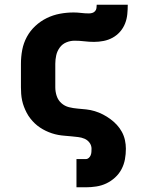

<svg xmlns="http://www.w3.org/2000/svg" viewBox="-20 -581 640 816"><path d="M305 215V95H345Q352 95 357.5 90Q363 85 365.5 78.5Q368 72 368.5 65Q369 58 369 51Q369 37 360.5 25.5Q352 14 339 8.5Q326 3 312 1.5Q298 0 284 -1.5Q270 -3 256 -4Q242 -5 228 -7.5Q214 -10 200.5 -14.5Q187 -19 174.5 -25Q162 -31 150 -39Q138 -47 128 -56.5Q118 -66 109 -77.5Q100 -89 93.5 -101.5Q87 -114 82 -127Q77 -140 74 -154Q71 -168 70 -182Q69 -196 69 -210V-310Q69 -340 74.5 -369Q80 -398 94 -424Q108 -450 130 -470.5Q152 -491 178.5 -504Q205 -517 234 -522.5Q263 -528 293 -528Q309 -528 325 -526Q341 -524 358 -524Q365 -524 372 -526Q379 -528 384 -533.5Q389 -539 390 -546.5Q391 -554 391 -561H523Q523 -541 521 -520.5Q519 -500 511.5 -481Q504 -462 490.5 -446.5Q477 -431 459 -421Q441 -411 420.5 -407Q400 -403 380 -403Q359 -403 338.5 -405.5Q318 -408 297 -408Q279 -408 262 -401Q245 -394 234 -379Q223 -364 219 -346Q215 -328 215 -310V-210Q215 -191 221 -173Q227 -155 241 -142.5Q255 -130 273 -125.5Q291 -121 309.5 -119.5Q328 -118 346.5 -116Q365 -114 383 -108.5Q401 -103 417.5 -94.5Q434 -86 449 -75Q464 -64 476.5 -50.5Q489 -37 498 -20.5Q507 -4 511 14.5Q515 33 515 51Q515 74 511 96Q507 118 496.5 138Q486 158 469 173.5Q452 189 432 198.5Q412 208 389.5 211.5Q367 215 345 215Z"/></svg>

Font: Iosevka SS04 Heavy Extended
Style: Regular
Weight: 900
Width: 7
Monospace: yes
Designer: Belleve Invis
Foundry: Belleve Invis
Version: Version 19.0.0; ttfautohint (v1.8.4)